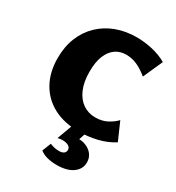

<svg xmlns="http://www.w3.org/2000/svg" viewBox="-219 -804 1097 1200"><g transform="rotate(30 330.0 -204.0)"><path d="M392 17Q285 17 208 -24Q131 -65 89.5 -140Q48 -215 48 -316Q48 -399 75 -465Q102 -531 151 -578Q200 -625 266.5 -650Q333 -675 414 -675Q466 -675 523.5 -662.5Q581 -650 630 -622L567 -481Q529 -513 490.5 -530.5Q452 -548 410 -548Q366 -548 333 -525Q300 -502 281.5 -456.5Q263 -411 263 -341Q263 -267 285.5 -215.5Q308 -164 347 -137.5Q386 -111 436 -111Q485 -111 521.5 -130.5Q558 -150 581 -175L637 -47Q584 -13 519.5 2Q455 17 392 17ZM341 0H437L411 80L342 73Q351 65 369.5 60.5Q388 56 409 56Q462 56 497.5 84.5Q533 113 533 159Q533 207 491.5 237Q450 267 376 267Q340 267 308 259Q276 251 254 233L279 170Q292 176 309.5 180Q327 184 344 184Q368 184 379.5 175Q391 166 391 151Q391 132 374 123Q357 114 334 114Q324 114 315 115Q306 116 297 119Z"/></g></svg>

Font: Ysabeau SC Black
Style: Regular
Weight: 900
Designer: Christian Thalmann (Catharsis Fonts)
Version: Version 2.001;gftools[0.9.30]; featfreeze: smcp